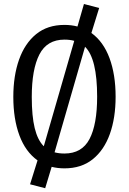

<svg xmlns="http://www.w3.org/2000/svg" viewBox="-20 -844 655 976"><path d="M307.7 -717.4Q343.1 -717.4 373.8 -709.2L406.7 -823.6L484.1 -803.6L444.6 -676.4Q505.6 -632.3 536.7 -548.5Q567.7 -464.6 567.7 -352.3Q567.7 -245.1 538.5 -163.1Q509.2 -81 451.5 -34.6Q393.8 11.8 307.7 11.8Q273.3 11.8 242.6 4.1L209.7 112.8L132.8 92.8L170.8 -28.7Q109.7 -72.3 78.7 -155.6Q47.7 -239 47.7 -351.3Q47.7 -458.5 76.9 -541Q106.2 -623.6 163.8 -670.5Q221.5 -717.4 307.7 -717.4ZM307.7 -642.6Q219 -642.6 180.3 -567.2Q141.5 -491.8 141.5 -351.3Q141.5 -253.8 156.4 -192.8Q171.3 -131.8 202.6 -100.5L357.4 -636.4Q335.4 -642.6 307.7 -642.6ZM473.8 -352.3Q473.8 -546.2 412.3 -606.2L257.4 -69.7Q280 -63.6 307.7 -63.6Q396.4 -63.6 435.1 -137.4Q473.8 -211.3 473.8 -352.3Z"/></svg>

Font: FiraCode Nerd Font
Style: Regular
Weight: 400
Designer: Carrois Corporate, Edenspiekermann AG, Nikita Prokopov
Foundry: Carrois Corporate, Edenspiekermann AG, Nikita Prokopov
Version: Version 6.002;Nerd Fonts 3.4.0